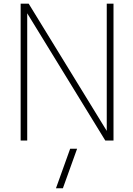

<svg xmlns="http://www.w3.org/2000/svg" viewBox="-20 -752 713 1030"><path d="M280.3 257.8 356.4 45.9H393.6L317.4 257.8ZM126 -680.7V2H90.8V-732.4H133.8L552.7 -49.8V-732.4H588.9V2H544.9Z"/></svg>

Font: Gen Shin Gothic ExtraLight
Style: Regular
Weight: 100
Designer: [Source Han Sans]
Ryoko NISHIZUKA  (kana & ideographs); Paul D. Hunt (Latin, Greek & Cyrillic); Wenlong ZHANG  (bopomofo
Version: Version 1.002.20150607